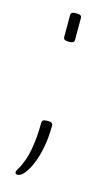

<svg xmlns="http://www.w3.org/2000/svg" viewBox="-104 -564 406 719"><g transform="rotate(15 99.0 -204.5)"><path d="M43 116Q38 116 35.5 114Q33 112 33 108Q33 103 41 90.5Q49 78 59 50Q65 32 69 10.5Q73 -11 75.5 -37.5Q78 -64 78 -95Q78 -102 82.5 -105Q87 -108 96 -108H102Q111 -108 115.5 -105Q120 -102 120 -96Q120 -47 112 -8Q104 31 92 58.5Q80 86 67 101Q54 116 43 116ZM96 -415Q87 -415 82.5 -418Q78 -421 78 -427V-513Q78 -519 82.5 -522Q87 -525 96 -525H102Q111 -525 115.5 -522Q120 -519 120 -513V-427Q120 -421 115.5 -418Q111 -415 102 -415Z"/></g></svg>

Font: Asap Thin
Style: Regular
Weight: 250
Designer: Pablo Cosgaya
Foundry: Omnibus-Type
Version: Version 3.001